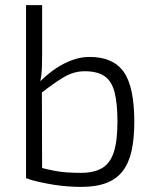

<svg xmlns="http://www.w3.org/2000/svg" viewBox="-20 -720 606 752"><path d="M331 -497Q423 -497 464.5 -438.5Q506 -380 506 -243Q506 -178 495.5 -130Q485 -82 461 -50.5Q437 -19 397 -3.5Q357 12 298 12Q273 12 245.5 10Q218 8 190 3.5Q162 -1 134.5 -7Q107 -13 82 -22L133 -65Q163 -57 191 -51.5Q219 -46 245 -44.5Q271 -43 297 -43Q349 -43 380.5 -62Q412 -81 426 -125Q440 -169 440 -243Q440 -316 428.5 -359.5Q417 -403 389 -422Q361 -441 311 -441Q269 -441 229.5 -417.5Q190 -394 138 -353L134 -398Q166 -430 198 -451.5Q230 -473 263.5 -485Q297 -497 331 -497ZM145 -700V-506Q145 -475 144 -451Q143 -427 138 -402L144 -387L145 -19L82 -22V-700Z"/></svg>

Font: Exo 2 Light
Style: Regular
Weight: 300
Designer: Natanael Gama
Foundry: Natanael Gama
Version: Version 2.010